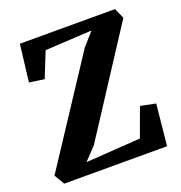

<svg xmlns="http://www.w3.org/2000/svg" viewBox="-133 -861 921 976"><g transform="rotate(-20 327.0 -373.0)"><path d="M49 0 16.5 -55 384.5 -615 445.5 -684 192.5 -670 137.5 -533 56.5 -544.5 80.5 -745.5H595.5L620 -689.5L257.5 -132L193 -64L489 -84L546 -239.5L628 -223L605.5 0Z"/></g></svg>

Font: Merriweather 20pt ExtraBold
Style: Regular
Weight: 800
Version: Version 2.100